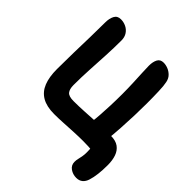

<svg xmlns="http://www.w3.org/2000/svg" viewBox="-244 -868 1216 1216"><g transform="rotate(45 364.5 -259.5)"><path d="M641.6 195.8Q610.8 195.8 586.5 178.7Q562.2 161.6 562.2 131.4Q562.2 116.8 565.4 103.3Q568.6 89.8 571.9 73Q575.2 56.2 575.2 33Q575.2 22 574.4 7.9Q573.6 -6.2 571.6 -17L595.2 5Q576.4 1.8 554.4 0.7Q532.4 -0.4 508.4 -0.4Q470.8 -0.4 426.7 1.7Q382.6 3.8 338.7 6.4Q294.8 9 257 9Q189.6 9 147.9 -15.3Q106.2 -39.6 87.3 -87.3Q68.4 -135 68.4 -205Q68.4 -277.8 70.2 -352.2Q72 -426.6 73.8 -497.7Q75.6 -568.8 75.6 -630.8Q75.6 -665.8 88.3 -690.4Q101 -715 132 -715Q156.6 -715 178.8 -704.5Q201 -694 215.1 -673.1Q229.2 -652.2 229.2 -622.2Q229.2 -556.2 225.6 -487.3Q222 -418.4 218 -348.1Q214 -277.8 214 -207.8Q214 -171.8 228.4 -153.9Q242.8 -136 285.8 -136Q332.2 -136 386.1 -139.1Q440 -142.2 496.5 -145.3Q553 -148.4 607 -148.4Q652.4 -148.4 678 -129.5Q703.6 -110.6 714.9 -78.1Q726.2 -45.6 726.2 -3Q726.2 42.2 721.8 79.1Q717.4 116 708.4 143.6Q701 167.6 684.4 181.7Q667.8 195.8 641.6 195.8ZM606.4 -101.2 459.2 -123.6Q463.4 -152.2 466.3 -192.7Q469.2 -233.2 471.1 -282.2Q473 -331.2 473 -385.4Q473 -435.8 470.9 -484.4Q468.8 -533 466.8 -572.2Q464.8 -611.4 464.8 -632.4Q464.8 -667 476.6 -689.5Q488.4 -712 517.4 -712Q537.6 -712 558.1 -703.8Q578.6 -695.6 594.6 -679.2Q610.6 -662.8 615.8 -637Q621.4 -612 623.2 -562Q625 -512 625 -453Q625 -401.8 623.1 -345.1Q621.2 -288.4 617.5 -227.5Q613.8 -166.6 606.4 -101.2Z"/></g></svg>

Font: Shantell Sans Light
Style: Regular
Weight: 300
Designer: Stephen Nixon, Anya Danilova, Shantell Martin
Foundry: Arrow Type
Version: Version 1.011;[c5ecc13dd]